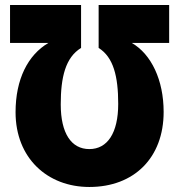

<svg xmlns="http://www.w3.org/2000/svg" viewBox="-20 -734 713 765"><path d="M336 -140C264 -140 222 -203 222 -318C222 -427 241 -505 303 -543V-714H20V-563H173C91 -515 42 -418 42 -287C42 -104 169 11 336 11C514 11 632 -105 632 -288C632 -415 583 -518 505 -563H654V-714H373V-543C432 -506 451 -430 451 -320C451 -204 408 -140 336 -140Z"/></svg>

Font: Noto Sans Condensed Black
Style: Regular
Weight: 900
Width: 3
Designer: Monotype Design Team
Foundry: Monotype Imaging Inc.
Version: Version 2.013